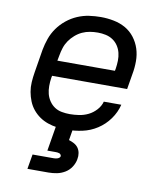

<svg xmlns="http://www.w3.org/2000/svg" viewBox="-84 -608 769 897"><g transform="rotate(10 300.0 -159.0)"><path d="M257 8Q233 8 210 5Q187 2 165.5 -5.5Q144 -13 126 -25.5Q108 -38 94 -55Q80 -72 71.5 -93Q63 -114 59 -136.5Q55 -159 56.5 -182.5Q58 -206 62 -230L80 -340Q85 -367 94.5 -394Q104 -421 121 -445Q138 -469 161.5 -488Q185 -507 212 -518.5Q239 -530 267 -534Q295 -538 322 -538Q353 -538 383.5 -532Q414 -526 439.5 -511.5Q465 -497 483 -473.5Q501 -450 510 -422Q519 -394 519 -362.5Q519 -331 513 -300L501 -228H145L143 -218Q140 -198 140 -178.5Q140 -159 144.5 -141.5Q149 -124 159.5 -108.5Q170 -93 185 -83Q200 -73 219 -69.5Q238 -66 257 -66Q279 -66 301.5 -69.5Q324 -73 344.5 -83Q365 -93 381.5 -111Q398 -129 404 -151H487Q478 -114 455 -82Q432 -50 399.5 -29Q367 -8 330 0Q293 8 257 8ZM157 -302H430L432 -312Q435 -331 435.5 -350.5Q436 -370 431.5 -388Q427 -406 417 -421Q407 -436 392 -446Q377 -456 358.5 -460Q340 -464 321 -464Q302 -464 283.5 -461Q265 -458 247.5 -450Q230 -442 214.5 -428.5Q199 -415 188 -399Q177 -383 171 -364.5Q165 -346 162 -328ZM107 220 119 150H219Q223 150 227.5 149.5Q232 149 236.5 147.5Q241 146 245 143Q249 140 250 135Q250 135 250 135Q250 135 250 135Q250 131 247.5 127.5Q245 124 241 122.5Q237 121 232.5 120.5Q228 120 224 120H184L204 0H284L275 54Q288 58 300 64.5Q312 71 319.5 81.5Q327 92 329.5 106Q332 120 329 135Q326 154 314.5 172Q303 190 285 201Q267 212 247 216Q227 220 207 220Z"/></g></svg>

Font: Iosevka Curly Extended Oblique
Style: Regular
Weight: 400
Width: 7
Italic angle: -9°
Monospace: yes
Designer: Belleve Invis
Foundry: Belleve Invis
Version: Version 11.1.0; ttfautohint (v1.8.3)